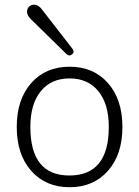

<svg xmlns="http://www.w3.org/2000/svg" viewBox="-20 -776 582 803"><path d="M271 7Q171 7 110.5 -61.5Q50 -130 50 -245Q50 -360 110.5 -428.5Q171 -497 271 -497Q371 -497 431.5 -428.5Q492 -360 492 -245Q492 -130 431.5 -61.5Q371 7 271 7ZM270 -42Q435 -42 435 -245Q435 -341 391.5 -394.5Q348 -448 271 -448Q194 -448 150.5 -394.5Q107 -341 107 -245Q107 -42 270 -42ZM258 -550 109 -696Q93 -712 93 -726.5Q93 -741 103 -749.5Q113 -758 127.5 -756Q142 -754 155 -737L283 -572Q293 -558 281.5 -548.5Q270 -539 258 -550Z"/></svg>

Font: Nunito VF Beta Light
Style: Regular
Weight: 300
Designer: Vernon Adams
Foundry: newtypography
Version: Version 3.001